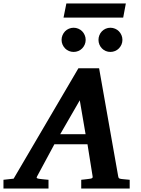

<svg xmlns="http://www.w3.org/2000/svg" viewBox="-73 -1077 808 1097"><path d="M382.8 -503.9 271 -310.1H416ZM391.1 0V-49.8Q398.9 -50.8 407 -51.5Q415 -52.2 421.9 -53.2Q429.7 -54.2 437 -55.2Q446.8 -56.2 452.1 -58.6Q457.5 -61 456.1 -69.8L426.8 -252.9H237.8L139.2 -69.8Q134.3 -62.5 138.2 -59.3Q142.1 -56.2 151.9 -55.2Q159.7 -54.2 168.5 -53.2Q175.8 -52.2 185.1 -51.5Q194.3 -50.8 204.1 -49.8V0H-53.2V-49.8L4.9 -56.2L375 -687H493.2L602.1 -70.8Q603.5 -61 607.2 -58.3Q610.8 -55.7 622.1 -54.2Q628.9 -53.7 636.7 -52.7Q643.6 -51.8 651.6 -51.3Q659.7 -50.8 668 -49.8V0ZM416.5 -849.1Q416.5 -835 411.1 -822.5Q405.8 -810.1 396.5 -800.5Q387.2 -791 374.5 -785.6Q361.8 -780.3 347.7 -780.3Q333.5 -780.3 320.8 -785.6Q308.1 -791 298.8 -800.5Q289.6 -810.1 284.2 -822.5Q278.8 -835 278.8 -849.1Q278.8 -863.3 284.2 -876Q289.6 -888.7 298.8 -898.2Q308.1 -907.7 320.8 -913.1Q333.5 -918.5 347.7 -918.5Q361.8 -918.5 374.5 -913.1Q387.2 -907.7 396.5 -898.2Q405.8 -888.7 411.1 -876Q416.5 -863.3 416.5 -849.1ZM626.5 -849.1Q626.5 -835 621.1 -822.5Q615.7 -810.1 606.4 -800.5Q597.2 -791 584.5 -785.6Q571.8 -780.3 557.6 -780.3Q543.5 -780.3 531 -785.6Q518.6 -791 509.3 -800.5Q500 -810.1 494.9 -822.5Q489.7 -835 489.7 -849.1Q489.7 -863.3 494.9 -876Q500 -888.7 509.3 -898.2Q518.6 -907.7 531 -913.1Q543.5 -918.5 557.6 -918.5Q571.8 -918.5 584.5 -913.1Q597.2 -907.7 606.4 -898.2Q615.7 -888.7 621.1 -876Q626.5 -863.3 626.5 -849.1ZM630.9 -976.6H290L306.2 -1057.1H646Z"/></svg>

Font: Charis SIL Afr
Style: Bold Italic
Weight: 700
Italic angle: -11°
Foundry: SIL International
Version: Version 5.000